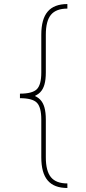

<svg xmlns="http://www.w3.org/2000/svg" viewBox="-20 -791 425 949"><path d="M78.6 -305.7V-328.1Q140.1 -328.1 162.1 -350.1Q184.1 -372.1 184.1 -432.6V-619.1Q184.1 -657.7 191.9 -686.3Q199.7 -714.8 215.6 -733.6Q231.4 -752.4 255.9 -761.7Q280.3 -771 313 -771V-748.5Q257.3 -748.5 231.9 -718Q206.5 -687.5 206.5 -619.1V-432.6Q206.5 -397.5 199.7 -373.3Q192.9 -349.1 178 -334.2Q163.1 -319.3 138.7 -312.5Q114.3 -305.7 78.6 -305.7ZM313 138.2Q280.3 138.2 255.9 128.9Q231.4 119.6 215.6 100.8Q199.7 82 191.9 53.5Q184.1 24.9 184.1 -13.7V-200.2Q184.1 -261.2 162.1 -283.4Q140.1 -305.7 78.6 -305.7V-328.1Q114.3 -328.1 138.7 -321.3Q163.1 -314.5 178 -299.3Q192.9 -284.2 199.7 -259.8Q206.5 -235.4 206.5 -200.2V-13.7Q206.5 54.2 231.9 85Q257.3 115.7 313 115.7ZM78.6 -305.7V-328.1H154.3V-305.7Z"/></svg>

Font: Inter 17pt Thin
Style: Regular
Weight: 250
Version: Version 4.001;git-66647c0bb